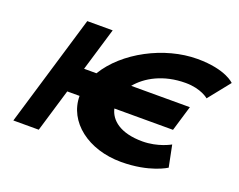

<svg xmlns="http://www.w3.org/2000/svg" viewBox="-130 -1080 1662 1335"><g transform="rotate(20 701.5 -412.5)"><path d="M957.7 -170C793 -170 715.3 -238.5 697.2 -318.2L697.2 -318.5H1131L1187.3 -506.5H753.1C818.8 -586.2 937.7 -655 1102.8 -655C1219 -655 1275.2 -604 1275.2 -604L1403 -764C1403 -764 1333.8 -840 1123.1 -840C878.9 -840 611 -697.3 496.3 -506H404.8L500.3 -825H312.3L65.5 0H253.5L348.6 -318H439.7C439.5 -127 623.6 15 867.3 15C1078 15 1192.8 -61 1192.8 -61L1160.6 -221C1160.6 -221 1073.9 -170 957.7 -170Z"/></g></svg>

Font: Hussar
Style: BdSuprExtOblThree
Weight: 700
Foundry: Cannot Into Space Fonts
Version: Version 2.00